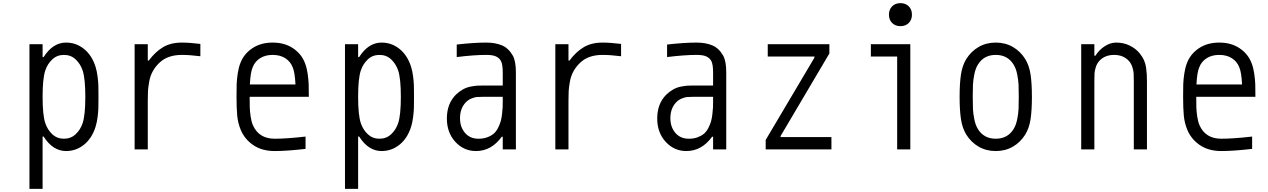

<svg xmlns="http://www.w3.org/2000/svg" viewBox="-20 -947 8040 1217"><path d="M398.4 10.4Q315.1 10.4 256.5 -81.4H250V250H166.7V-666.7H250V-585.3H256.5Q315.1 -677.1 398.4 -677.1Q462.9 -677.1 513 -636.4Q563.2 -595.7 585.9 -522.8Q594.4 -495.4 598.6 -461.6Q602.9 -427.7 603.5 -404Q604.2 -380.2 604.2 -333.3Q604.2 -286.5 603.5 -262.7Q602.9 -238.9 598.6 -205.1Q594.4 -171.2 585.9 -143.9Q563.2 -71 513 -30.3Q462.9 10.4 398.4 10.4ZM503.9 -166.7Q520.8 -218.1 520.8 -333.3Q520.8 -448.6 503.9 -500Q489.6 -542.3 459.3 -570.6Q429 -599 385.4 -599Q341.8 -599 311.5 -570.6Q281.2 -542.3 266.9 -500Q250 -448.6 250 -333.3Q250 -218.1 266.9 -166.7Q281.2 -124.3 311.5 -96Q341.8 -67.7 385.4 -67.7Q429 -67.7 459.3 -96Q489.6 -124.3 503.9 -166.7Z M1132.8 -599Q1044.3 -599 992.8 -551.4Q966.1 -526.7 949.2 -496.7Q932.3 -466.8 925.8 -430Q919.3 -393.2 918 -370.4Q916.7 -347.7 916.7 -309.2V0H833.3V-666.7H916.7V-563.2H923.2Q963.5 -617.8 1012.7 -647.5Q1061.8 -677.1 1132.8 -677.1Q1181 -677.1 1250 -668.6V-590.5Q1181 -599 1132.8 -599Z M1581.4 -520.2Q1567.7 -488.9 1563.8 -411.5H1852.9Q1849 -488.9 1835.3 -520.2Q1821 -557.3 1788.1 -578.1Q1755.2 -599 1708.3 -599Q1661.5 -599 1628.6 -578.1Q1595.7 -557.3 1581.4 -520.2ZM1913.4 -546.2Q1924.5 -518.2 1930 -480.5Q1935.5 -442.7 1936.5 -413.7Q1937.5 -384.8 1937.5 -333.3H1562.5Q1562.5 -289.1 1563.2 -265.3Q1563.8 -241.5 1568.7 -208.3Q1573.6 -175.1 1583.3 -153Q1621.1 -67.7 1721.4 -67.7Q1796.9 -67.7 1916.7 -81.4V-3.3Q1798.2 10.4 1721.4 10.4Q1640.6 10.4 1585.3 -27.3Q1529.9 -65.1 1505.2 -125.7Q1488.3 -166.7 1483.7 -213.5Q1479.2 -260.4 1479.2 -333.3Q1479.2 -384.8 1480.1 -413.7Q1481.1 -442.7 1486.7 -480.5Q1492.2 -518.2 1503.3 -546.2Q1524.7 -604.2 1578.5 -640.6Q1632.2 -677.1 1708.3 -677.1Q1784.5 -677.1 1838.2 -640.6Q1891.9 -604.2 1913.4 -546.2Z M2398.4 10.4Q2315.1 10.4 2256.5 -81.4H2250V250H2166.7V-666.7H2250V-585.3H2256.5Q2315.1 -677.1 2398.4 -677.1Q2462.9 -677.1 2513 -636.4Q2563.2 -595.7 2585.9 -522.8Q2594.4 -495.4 2598.6 -461.6Q2602.9 -427.7 2603.5 -404Q2604.2 -380.2 2604.2 -333.3Q2604.2 -286.5 2603.5 -262.7Q2602.9 -238.9 2598.6 -205.1Q2594.4 -171.2 2585.9 -143.9Q2563.2 -71 2513 -30.3Q2462.9 10.4 2398.4 10.4ZM2503.9 -166.7Q2520.8 -218.1 2520.8 -333.3Q2520.8 -448.6 2503.9 -500Q2489.6 -542.3 2459.3 -570.6Q2429 -599 2385.4 -599Q2341.8 -599 2311.5 -570.6Q2281.2 -542.3 2266.9 -500Q2250 -448.6 2250 -333.3Q2250 -218.1 2266.9 -166.7Q2281.2 -124.3 2311.5 -96Q2341.8 -67.7 2385.4 -67.7Q2429 -67.7 2459.3 -96Q2489.6 -124.3 2503.9 -166.7Z M3166.7 -333.3H3039.1Q3015 -333.3 3001.6 -332Q2988.3 -330.7 2968.1 -322.6Q2947.9 -314.5 2932.3 -298.2Q2895.8 -259.8 2895.8 -197.3Q2895.8 -141.9 2927.4 -104.8Q2959 -67.7 3013 -67.7Q3044.3 -67.7 3068.7 -76.8Q3093.1 -85.9 3109 -99.6Q3125 -113.3 3136.4 -135.4Q3147.8 -157.6 3153.3 -176.8Q3158.9 -196 3162.1 -222.7Q3165.4 -249.3 3166 -266.3Q3166.7 -283.2 3166.7 -306.6ZM3062.5 -677.1Q3118.5 -677.1 3160.8 -659.8Q3203.1 -642.6 3230.5 -594.4Q3250 -559.9 3250 -487.6V0H3166.7V-80.1H3160.2Q3094.4 10.4 2997.4 10.4Q2919.3 10.4 2865.9 -48.2Q2812.5 -106.8 2812.5 -196Q2812.5 -289.7 2869.8 -347Q2890.6 -367.2 2914.1 -380.2Q2937.5 -393.2 2963.2 -398.1Q2988.9 -403 3003.6 -404Q3018.2 -404.9 3040.4 -404.9H3166.7V-484.4Q3166.7 -541 3154.9 -561.2Q3143.9 -580.1 3123.4 -589.5Q3102.9 -599 3062.5 -599Q2984.4 -599 2875 -585.3V-664.7Q2982.4 -677.1 3062.5 -677.1Z M3799.5 -599Q3710.9 -599 3659.5 -551.4Q3632.8 -526.7 3615.9 -496.7Q3599 -466.8 3592.4 -430Q3585.9 -393.2 3584.6 -370.4Q3583.3 -347.7 3583.3 -309.2V0H3500V-666.7H3583.3V-563.2H3589.8Q3630.2 -617.8 3679.4 -647.5Q3728.5 -677.1 3799.5 -677.1Q3847.7 -677.1 3916.7 -668.6V-590.5Q3847.7 -599 3799.5 -599Z M4500 -333.3H4372.4Q4348.3 -333.3 4335 -332Q4321.6 -330.7 4301.4 -322.6Q4281.2 -314.5 4265.6 -298.2Q4229.2 -259.8 4229.2 -197.3Q4229.2 -141.9 4260.7 -104.8Q4292.3 -67.7 4346.4 -67.7Q4377.6 -67.7 4402 -76.8Q4426.4 -85.9 4442.4 -99.6Q4458.3 -113.3 4469.7 -135.4Q4481.1 -157.6 4486.7 -176.8Q4492.2 -196 4495.4 -222.7Q4498.7 -249.3 4499.3 -266.3Q4500 -283.2 4500 -306.6ZM4395.8 -677.1Q4451.8 -677.1 4494.1 -659.8Q4536.5 -642.6 4563.8 -594.4Q4583.3 -559.9 4583.3 -487.6V0H4500V-80.1H4493.5Q4427.7 10.4 4330.7 10.4Q4252.6 10.4 4199.2 -48.2Q4145.8 -106.8 4145.8 -196Q4145.8 -289.7 4203.1 -347Q4224 -367.2 4247.4 -380.2Q4270.8 -393.2 4296.5 -398.1Q4322.3 -403 4336.9 -404Q4351.6 -404.9 4373.7 -404.9H4500V-484.4Q4500 -541 4488.3 -561.2Q4477.2 -580.1 4456.7 -589.5Q4436.2 -599 4395.8 -599Q4317.7 -599 4208.3 -585.3V-664.7Q4315.8 -677.1 4395.8 -677.1Z M4846.4 -588.5V-666.7H5237V-608.1L4927.7 -84.6V-78.1H5250V0H4833.3V-59.9L5142.6 -582V-588.5Z M5634.8 -906.9Q5654.9 -927.1 5687.5 -927.1Q5720.1 -927.1 5740.2 -906.9Q5760.4 -886.7 5760.4 -854.2Q5760.4 -821.6 5740.2 -801.4Q5720.1 -781.2 5687.5 -781.2Q5654.9 -781.2 5634.8 -801.4Q5614.6 -821.6 5614.6 -854.2Q5614.6 -886.7 5634.8 -906.9ZM5666.7 0V-588.5H5500V-666.7H5750V0Z M6478.5 -572.9Q6503.9 -531.2 6512.4 -474.3Q6520.8 -417.3 6520.8 -333.3Q6520.8 -249.3 6512.4 -192.4Q6503.9 -135.4 6478.5 -93.8Q6447.9 -44.9 6400.1 -17.3Q6352.2 10.4 6291.7 10.4Q6231.1 10.4 6183.3 -17.3Q6135.4 -44.9 6104.8 -93.8Q6079.4 -135.4 6071 -192.4Q6062.5 -249.3 6062.5 -333.3Q6062.5 -417.3 6071 -474.3Q6079.4 -531.2 6104.8 -572.9Q6135.4 -621.7 6183.3 -649.4Q6231.1 -677.1 6291.7 -677.1Q6352.2 -677.1 6400.1 -649.4Q6447.9 -621.7 6478.5 -572.9ZM6177.1 -535.2Q6162.8 -511.1 6155.6 -474.9Q6148.4 -438.8 6147.1 -410.2Q6145.8 -381.5 6145.8 -333.3Q6145.8 -285.2 6147.1 -256.5Q6148.4 -227.9 6155.6 -191.7Q6162.8 -155.6 6177.1 -131.5Q6214.8 -67.7 6291.7 -67.7Q6368.5 -67.7 6406.2 -131.5Q6420.6 -155.6 6427.7 -191.7Q6434.9 -227.9 6436.2 -256.5Q6437.5 -285.2 6437.5 -333.3Q6437.5 -381.5 6436.2 -410.2Q6434.9 -438.8 6427.7 -474.9Q6420.6 -511.1 6406.2 -535.2Q6368.5 -599 6291.7 -599Q6214.8 -599 6177.1 -535.2Z M7054.7 -677.1Q7101.6 -677.1 7140.6 -658.2Q7179.7 -639.3 7205.1 -607.4Q7221.4 -587.2 7231.1 -565.8Q7240.9 -544.3 7244.5 -518.2Q7248 -492.2 7249 -475.3Q7250 -458.3 7250 -427.7V0H7166.7V-427.7Q7166.7 -463.5 7165.7 -481.1Q7164.7 -498.7 7157.9 -520.5Q7151 -542.3 7137.4 -558.6Q7102.2 -599 7041.7 -599Q6981.1 -599 6946 -558.6Q6932.3 -542.3 6925.5 -520.5Q6918.6 -498.7 6917.6 -481.1Q6916.7 -463.5 6916.7 -427.7V0H6833.3V-666.7H6916.7V-593.8H6923.2Q6947.3 -631.5 6982.7 -654.3Q7018.2 -677.1 7054.7 -677.1Z M7581.4 -520.2Q7567.7 -488.9 7563.8 -411.5H7852.9Q7849 -488.9 7835.3 -520.2Q7821 -557.3 7788.1 -578.1Q7755.2 -599 7708.3 -599Q7661.5 -599 7628.6 -578.1Q7595.7 -557.3 7581.4 -520.2ZM7913.4 -546.2Q7924.5 -518.2 7930 -480.5Q7935.5 -442.7 7936.5 -413.7Q7937.5 -384.8 7937.5 -333.3H7562.5Q7562.5 -289.1 7563.2 -265.3Q7563.8 -241.5 7568.7 -208.3Q7573.6 -175.1 7583.3 -153Q7621.1 -67.7 7721.4 -67.7Q7796.9 -67.7 7916.7 -81.4V-3.3Q7798.2 10.4 7721.4 10.4Q7640.6 10.4 7585.3 -27.3Q7529.9 -65.1 7505.2 -125.7Q7488.3 -166.7 7483.7 -213.5Q7479.2 -260.4 7479.2 -333.3Q7479.2 -384.8 7480.1 -413.7Q7481.1 -442.7 7486.7 -480.5Q7492.2 -518.2 7503.3 -546.2Q7524.7 -604.2 7578.5 -640.6Q7632.2 -677.1 7708.3 -677.1Q7784.5 -677.1 7838.2 -640.6Q7891.9 -604.2 7913.4 -546.2Z"/></svg>

Font: TypoPRO Monoid
Style: Regular
Weight: 400
Width: 4
Monospace: yes
Designer: Andreas Larsen (@larsenwork)
Version: Version 0.61